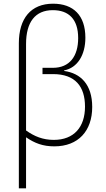

<svg xmlns="http://www.w3.org/2000/svg" viewBox="-20 -785 571 1039"><path d="M82 234H121V-42C168 -10 212 7 274 7C404 7 479 -77 479 -206C479 -328 416 -389 327 -401V-404C399 -418 442 -487 442 -581C442 -702 377 -765 267 -765C147 -765 82 -685 82 -551ZM271 -28C212 -28 166 -47 121 -79V-547C121 -666 171 -730 266 -730C352 -730 403 -681 403 -579C403 -481 357 -418 266 -418H210V-384H267C388 -384 440 -316 440 -208C440 -97 380 -28 271 -28Z"/></svg>

Font: Noto Sans SemiCondensed ExtraLight
Style: Regular
Weight: 200
Width: 4
Designer: Monotype Design Team
Foundry: Monotype Imaging Inc.
Version: Version 2.013